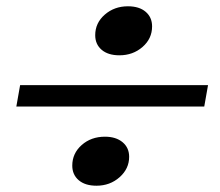

<svg xmlns="http://www.w3.org/2000/svg" viewBox="-20 -590 700 611"><path d="M283 -478Q283 -517 313.5 -543.5Q344 -570 387 -570Q423 -570 443.5 -552.5Q464 -535 464 -506Q464 -467 433.5 -440.5Q403 -414 360 -414Q324 -414 303.5 -431.5Q283 -449 283 -478ZM44 -319H642L630 -251H32ZM210 -63Q210 -102 240 -128.5Q270 -155 314 -155Q349 -155 370 -137.5Q391 -120 391 -91Q391 -53 360.5 -26Q330 1 287 1Q251 1 230.5 -16.5Q210 -34 210 -63Z"/></svg>

Font: Fahkwang
Style: Bold Italic
Weight: 700
Italic angle: -10°
Designer: Suppakit Chalermlarp | Katatrad Co.,Ltd.
Foundry: Cadson Demak Co.,Ltd.
Version: Version 1.000; ttfautohint (v1.6)